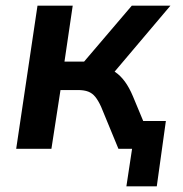

<svg xmlns="http://www.w3.org/2000/svg" viewBox="-20 -524 643 676"><path d="M425 132 445 0H401L417 -98H564L532 132ZM37 0 112 -504H236L207 -307H276L444 -504H580L366 -251L341 -285Q367 -283 385.5 -270.5Q404 -258 419.5 -237Q435 -216 448 -185L525 0H397L336 -148Q326 -170 315.5 -183Q305 -196 290.5 -201.5Q276 -207 254 -207H193L161 0Z"/></svg>

Font: Nunitoga
Style: Bold Italic
Weight: 700
Italic angle: -9°
Designer: Vernon Adams
Foundry: Vernon Adams
Version: Version 1.0